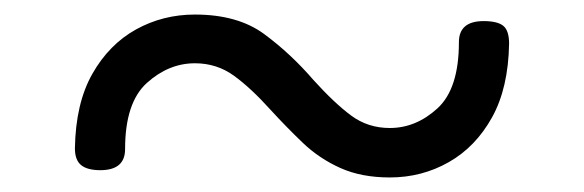

<svg xmlns="http://www.w3.org/2000/svg" viewBox="-20 -568 803 264"><path d="M516 -324Q477 -324 448 -337Q419 -350 396.5 -371.5Q374 -393 352 -417Q325 -447 301.5 -464Q278 -481 248 -481Q212 -481 182 -454Q152 -427 152 -363Q152 -334 118 -334Q100 -334 91.5 -341Q83 -348 83 -364Q84 -426 107 -466.5Q130 -507 167 -527.5Q204 -548 248 -548Q307 -548 343.5 -521Q380 -494 411 -458Q440 -426 463 -409Q486 -392 516 -392Q552 -392 581.5 -419Q611 -446 611 -510Q611 -539 645 -539Q664 -539 672 -532.5Q680 -526 680 -508Q679 -447 656.5 -406.5Q634 -366 597 -345Q560 -324 516 -324Z"/></svg>

Font: Playwrite BE WAL Light
Style: Regular
Weight: 300
Version: Version 1.002